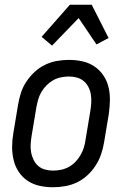

<svg xmlns="http://www.w3.org/2000/svg" viewBox="-20 -780 540 808"><path d="M203 8Q174 8 146.5 2Q119 -4 96.5 -19Q74 -34 59 -56.5Q44 -79 37.5 -106Q31 -133 31 -161.5Q31 -190 36 -219L56 -339Q60 -364 68 -389Q76 -414 91 -436.5Q106 -459 126 -477.5Q146 -496 170 -507.5Q194 -519 219.5 -523.5Q245 -528 270 -528Q299 -528 326.5 -522Q354 -516 376.5 -501Q399 -486 414.5 -463.5Q430 -441 436.5 -414Q443 -387 442.5 -358.5Q442 -330 438 -301L418 -181Q414 -156 405.5 -131Q397 -106 382.5 -83.5Q368 -61 348 -42.5Q328 -24 304 -12.5Q280 -1 254 3.5Q228 8 203 8ZM204 -62Q220 -62 237 -65.5Q254 -69 269.5 -77.5Q285 -86 297.5 -99Q310 -112 319 -127.5Q328 -143 333 -159.5Q338 -176 340 -192L360 -312Q363 -330 364 -347.5Q365 -365 362.5 -381.5Q360 -398 352.5 -413Q345 -428 332.5 -438.5Q320 -449 304 -453.5Q288 -458 270 -458Q254 -458 236.5 -454.5Q219 -451 204 -442.5Q189 -434 176 -421Q163 -408 154 -392.5Q145 -377 140.5 -360.5Q136 -344 133 -328L113 -208Q110 -190 109 -172.5Q108 -155 111 -138.5Q114 -122 121.5 -107Q129 -92 141 -81.5Q153 -71 169.5 -66.5Q186 -62 204 -62ZM199 -588 155 -625 274 -760H366L437 -620L386 -593L311 -704Z"/></svg>

Font: Iosevka Term Curly
Style: Italic
Weight: 400
Italic angle: -9°
Designer: Belleve Invis
Foundry: Belleve Invis
Version: Version 32.3.0